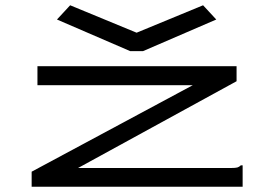

<svg xmlns="http://www.w3.org/2000/svg" viewBox="-20 -708 1040 728"><path d="M100 -57 711 -385H122V-457H877V-400L276 -71H856Q873 -71 880 -73Q887 -75 893 -81H900V0H100ZM246 -688 498 -584 750 -688 800 -634 522 -514H474L196 -634Z"/></svg>

Font: Inconsolata UltraExpanded
Style: Regular
Weight: 400
Width: 9
Monospace: yes
Designer: Raph Levien, Cyreal, Brenton Simpson
Foundry: Raph Levien, Cyreal, Google
Version: Version 3.000; ttfautohint (v1.8.2.53-6de2)